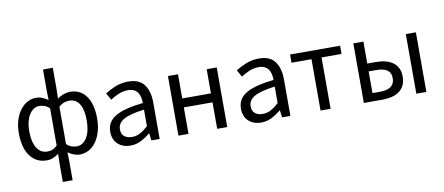

<svg xmlns="http://www.w3.org/2000/svg" viewBox="-77 -1024 3564 1542"><g transform="rotate(-10 1705.0 -253.5)"><path d="M327 205V49L329 -24Q309 -9 284.5 1.5Q260 12 231 12Q147 12 97 -54Q47 -120 47 -242Q47 -301 62 -348.5Q77 -396 102.5 -429Q128 -462 161 -480Q194 -498 231 -498Q260 -498 283.5 -488Q307 -478 329 -463L327 -535V-712H407V-535L405 -461Q428 -478 455.5 -488Q483 -498 510 -498Q553 -498 586 -480.5Q619 -463 641.5 -430.5Q664 -398 675.5 -352.5Q687 -307 687 -250Q687 -188 672 -139.5Q657 -91 631.5 -57Q606 -23 572 -5.5Q538 12 501 12Q478 12 453.5 3Q429 -6 405 -23L407 49V205ZM249 -57Q271 -57 290 -64.5Q309 -72 329 -92V-396Q309 -414 287.5 -421.5Q266 -429 245 -429Q221 -429 200.5 -415.5Q180 -402 164.5 -377.5Q149 -353 140.5 -319Q132 -285 132 -243Q132 -155 162.5 -106Q193 -57 249 -57ZM487 -57Q538 -57 570 -108Q602 -159 602 -250Q602 -290 595.5 -323Q589 -356 575.5 -379.5Q562 -403 541 -416Q520 -429 490 -429Q470 -429 449 -422Q428 -415 405 -395V-90Q427 -70 448.5 -63.5Q470 -57 487 -57Z M914 12Q853 12 812.5 -24Q772 -60 772 -126Q772 -206 843 -248.5Q914 -291 1070 -308Q1070 -331 1065.5 -353Q1061 -375 1050 -392Q1039 -409 1019.5 -419.5Q1000 -430 970 -430Q928 -430 891 -414Q854 -398 825 -378L793 -435Q827 -457 876 -477.5Q925 -498 984 -498Q1073 -498 1113 -443.5Q1153 -389 1153 -298V0H1085L1078 -58H1075Q1040 -29 1000 -8.5Q960 12 914 12ZM938 -54Q973 -54 1004 -70.5Q1035 -87 1070 -119V-254Q1009 -246 967.5 -235Q926 -224 900.5 -209Q875 -194 863.5 -174.5Q852 -155 852 -132Q852 -90 877 -72Q902 -54 938 -54Z M1306 0V-486H1388V-289H1622V-486H1704V0H1622V-216H1388V0Z M1980 12Q1919 12 1878.5 -24Q1838 -60 1838 -126Q1838 -206 1909 -248.5Q1980 -291 2136 -308Q2136 -331 2131.5 -353Q2127 -375 2116 -392Q2105 -409 2085.5 -419.5Q2066 -430 2036 -430Q1994 -430 1957 -414Q1920 -398 1891 -378L1859 -435Q1893 -457 1942 -477.5Q1991 -498 2050 -498Q2139 -498 2179 -443.5Q2219 -389 2219 -298V0H2151L2144 -58H2141Q2106 -29 2066 -8.5Q2026 12 1980 12ZM2004 -54Q2039 -54 2070 -70.5Q2101 -87 2136 -119V-254Q2075 -246 2033.5 -235Q1992 -224 1966.5 -209Q1941 -194 1929.5 -174.5Q1918 -155 1918 -132Q1918 -90 1943 -72Q1968 -54 2004 -54Z M2465 0V-419H2302V-486H2710V-419H2547V0Z M2818 0V-486H2900V-307H2969Q3012 -307 3047.5 -298Q3083 -289 3108.5 -270.5Q3134 -252 3148 -223.5Q3162 -195 3162 -155Q3162 -114 3148 -85Q3134 -56 3108.5 -37Q3083 -18 3047.5 -9Q3012 0 2969 0ZM2900 -66H2960Q3081 -66 3081 -155Q3081 -201 3051.5 -222Q3022 -243 2960 -243H2900ZM3246 0V-486H3328V0Z"/></g></svg>

Font: Giro Regular
Style: Regular
Weight: 400
Designer: Paul D. Hunt
Foundry: Adobe Systems Incorporated
Version: Version 1.000;PS 1.0;hotconv 1.0.88;makeotf.lib2.5.647800